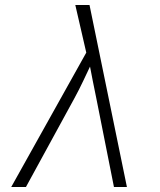

<svg xmlns="http://www.w3.org/2000/svg" viewBox="-20 -750 640 770"><path d="M25 0 326 -539 282 -730H339L489 0H437L366 -357Q359 -390 352 -426Q345 -462 341 -483Q331 -462 314 -426Q297 -390 279 -357L84 0Z"/></svg>

Font: NKDuy Mono Thin
Style: Italic
Weight: 100
Italic angle: -9°
Monospace: yes
Designer: NKDuy
Foundry: NKDuy
Version: Version 2.251; ttfautohint (v1.8.4.7-5d5b)